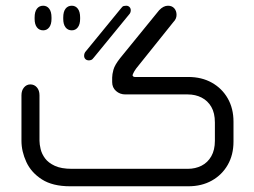

<svg xmlns="http://www.w3.org/2000/svg" viewBox="-20 -651 889 671"><path d="M101 -585V-590Q101 -610 109 -620.5Q117 -631 131 -631Q144 -631 152 -620.5Q160 -610 160 -590V-585Q160 -566 152 -555.5Q144 -545 131 -545Q117 -545 109 -555.5Q101 -566 101 -585ZM638 0H225Q164 0 126.5 -24Q89 -48 72 -85Q55 -122 55 -159V-318Q55 -335 64 -345.5Q73 -356 86 -356Q100 -356 109 -345.5Q118 -335 118 -318V-159Q118 -147 122 -130Q126 -113 137.5 -97.5Q149 -82 171.5 -71.5Q194 -61 231 -61H636Q663 -61 684.5 -72Q706 -83 718.5 -105Q731 -127 731 -159V-223Q731 -256 718.5 -277.5Q706 -299 684.5 -310Q663 -321 636 -321H418Q399 -321 385.5 -333Q372 -345 372 -364V-380Q372 -391 376.5 -407.5Q381 -424 400 -448L536 -615Q551 -631 567 -631Q581 -631 589 -622Q597 -613 597 -599Q597 -585 586 -574L465 -423Q454 -410 449.5 -402Q445 -394 443 -388Q443 -387 445 -384.5Q447 -382 451 -382H638Q685 -382 720.5 -362Q756 -342 776 -307Q796 -272 796 -226V-156Q796 -110 776 -75Q756 -40 720.5 -20Q685 0 638 0ZM201 -585V-590Q201 -610 209 -620.5Q217 -631 231 -631Q244 -631 252 -620.5Q260 -610 260 -590V-585Q260 -566 252 -555.5Q244 -545 231 -545Q217 -545 209 -555.5Q201 -566 201 -585ZM403 -622Q408 -629 412.5 -630Q417 -631 421 -631Q428 -631 432.5 -626.5Q437 -622 437 -615Q437 -611 435.5 -607Q434 -603 430 -599L308 -450Q303 -443 298.5 -441.5Q294 -440 291 -440Q283 -440 278.5 -444.5Q274 -449 274 -456Q274 -466 281 -473Z"/></svg>

Font: Beiruti
Style: Regular
Weight: 400
Version: Version 1.00